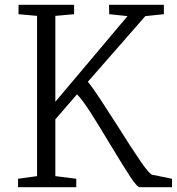

<svg xmlns="http://www.w3.org/2000/svg" viewBox="-20 -778 735 798"><path d="M134 -46V-712L57 -719V-758H288V-719L210 -712V-355L510 -711L434 -719L433 -758H661V-719L584 -711L345 -438Q361 -420 395 -368.5Q429 -317 464 -262Q528 -160 566 -105Q604 -50 616 -51L695 -35V0H561Q550 0 522 -42.5Q494 -85 439 -176Q390 -258 356 -311Q322 -364 300 -386L210 -282V-46L297 -35V0H55V-35Z"/></svg>

Font: Martel Light
Style: Regular
Weight: 300
Designer: Dan Reynolds
Foundry: Dan Reynolds
Version: Version 1.001; ttfautohint (v1.1) -l 5 -r 5 -G 72 -x 0 -D la